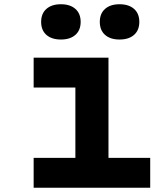

<svg xmlns="http://www.w3.org/2000/svg" viewBox="-20 -885 790 905"><path d="M491.3 -613.1V-140.8H688V0H138.6V-140.8H335.3V-472.3H138.6V-613.1ZM173.9 -781.8Q173.9 -821.1 198.7 -843Q223.5 -865 267.1 -865Q310.6 -865 335.4 -843Q360.2 -821.1 360.2 -781.8Q360.2 -742.6 335.4 -720.6Q310.6 -698.7 267.1 -698.7Q223.5 -698.7 198.7 -720.6Q173.9 -742.6 173.9 -781.8ZM450.4 -781.8Q450.4 -821.1 475.2 -843Q499.9 -865 543.5 -865Q587.1 -865 611.9 -843Q636.7 -821.1 636.7 -781.8Q636.7 -742.6 611.9 -720.6Q587.1 -698.7 543.5 -698.7Q499.9 -698.7 475.2 -720.6Q450.4 -742.6 450.4 -781.8Z"/></svg>

Font: Martian Mono VF sWd Rg
Style: Regular
Weight: 400
Width: 6
Monospace: yes
Designer: Roman Shamin
Foundry: Evil Martians
Version: Version 1.100